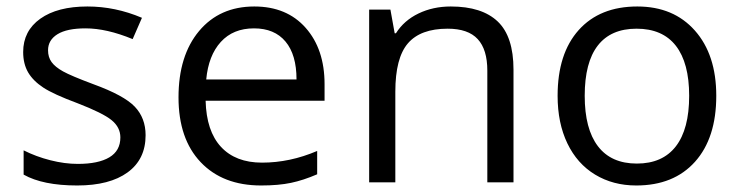

<svg xmlns="http://www.w3.org/2000/svg" viewBox="-20 -565 2296 595"><path d="M431.2 -146Q431.2 -71.3 375.5 -30.8Q319.8 9.8 219.2 9.8Q112.8 9.8 53.2 -23.9V-99.1Q91.8 -79.6 136 -68.4Q180.2 -57.1 221.2 -57.1Q284.7 -57.1 318.8 -77.4Q353 -97.7 353 -139.2Q353 -170.4 325.9 -192.6Q298.8 -214.8 220.2 -245.1Q145.5 -272.9 114 -293.7Q82.5 -314.5 67.1 -340.8Q51.8 -367.2 51.8 -403.8Q51.8 -469.2 105 -507.1Q158.2 -544.9 251 -544.9Q337.4 -544.9 419.9 -509.8L391.1 -443.8Q310.5 -477.1 245.1 -477.1Q187.5 -477.1 158.2 -459Q128.9 -440.9 128.9 -409.2Q128.9 -387.7 139.9 -372.6Q150.9 -357.4 175.3 -343.8Q199.7 -330.1 269 -304.2Q364.3 -269.5 397.7 -234.4Q431.2 -199.2 431.2 -146Z M789.1 9.8Q670.4 9.8 601.8 -62.5Q533.2 -134.8 533.2 -263.2Q533.2 -392.6 596.9 -468.8Q660.6 -544.9 768.1 -544.9Q868.7 -544.9 927.2 -478.8Q985.8 -412.6 985.8 -304.2V-252.9H617.2Q619.6 -158.7 664.8 -109.9Q710 -61 792 -61Q878.4 -61 962.9 -97.2V-24.9Q919.9 -6.3 881.6 1.7Q843.3 9.8 789.1 9.8ZM767.1 -477.1Q702.6 -477.1 664.3 -435.1Q626 -393.1 619.1 -318.8H898.9Q898.9 -395.5 864.7 -436.3Q830.6 -477.1 767.1 -477.1Z M1490.2 0V-346.2Q1490.2 -411.6 1460.4 -443.8Q1430.7 -476.1 1367.2 -476.1Q1283.2 -476.1 1244.1 -430.7Q1205.1 -385.3 1205.1 -280.8V0H1124V-535.2H1189.9L1203.1 -461.9H1207Q1231.9 -501.5 1276.9 -523.2Q1321.8 -544.9 1377 -544.9Q1473.6 -544.9 1522.5 -498.3Q1571.3 -451.7 1571.3 -349.1V0Z M2199.7 -268.1Q2199.7 -137.2 2133.8 -63.7Q2067.9 9.8 1951.7 9.8Q1879.9 9.8 1824.2 -23.9Q1768.6 -57.6 1738.3 -120.6Q1708 -183.6 1708 -268.1Q1708 -398.9 1773.4 -471.9Q1838.9 -544.9 1955.1 -544.9Q2067.4 -544.9 2133.5 -470.2Q2199.7 -395.5 2199.7 -268.1ZM1792 -268.1Q1792 -165.5 1833 -111.8Q1874 -58.1 1953.6 -58.1Q2033.2 -58.1 2074.5 -111.6Q2115.7 -165 2115.7 -268.1Q2115.7 -370.1 2074.5 -423.1Q2033.2 -476.1 1952.6 -476.1Q1873 -476.1 1832.5 -423.8Q1792 -371.6 1792 -268.1Z"/></svg>

Font: CAA NEO Sans
Style: Regular
Weight: 400
Version: Version 1.10